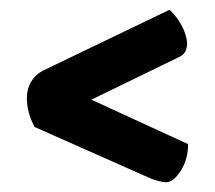

<svg xmlns="http://www.w3.org/2000/svg" viewBox="-20 -457 440 393"><path d="M320 -84Q310 -84 290 -91L51 -197Q35 -226 35 -257Q35 -274 43 -288.5Q51 -303 67 -312L327 -437Q343 -422 352.5 -403.5Q362 -385 363 -369Q363 -347 346 -340L167 -253L365 -162Q365 -131 350 -107.5Q335 -84 320 -84Z"/></svg>

Font: Yanone Kaffeesatz SemiBold
Style: Regular
Weight: 600
Designer: Yanone (Cyrillic: Daniel Pouzeot, Huerta Tipografica, and Cyreal)
Foundry: Yanone
Version: Version 2.003